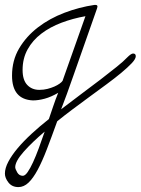

<svg xmlns="http://www.w3.org/2000/svg" viewBox="-74 -389 573 782"><path d="M444 -155Q460 -171 468 -171Q479 -171 479 -160Q479 -149 462.5 -131.5Q446 -114 419.5 -92Q393 -70 359 -45Q325 -20 289.5 6Q254 32 220 57.5Q186 83 159 105Q136 169 117 218.5Q98 268 79.5 302.5Q61 337 42 355Q23 373 1 373Q-25 373 -39.5 354.5Q-54 336 -54 318Q-54 296 -40 269.5Q-26 243 -2 214.5Q22 186 54.5 156Q87 126 125 96Q134 70 143 43Q152 16 163 -11Q134 6 108 13Q82 20 60 20Q-25 16 -25 -81Q-25 -143 4 -192Q33 -241 80.5 -277.5Q128 -314 188.5 -337Q249 -360 311 -369H315Q323 -369 323 -362Q323 -360 321 -354L225 -81Q211 -40 198.5 -6.5Q186 27 175 56Q215 25 257.5 -6.5Q300 -38 336.5 -66Q373 -94 401.5 -117Q430 -140 444 -155ZM108 147Q57 190 22.5 229Q-12 268 -12 292Q-12 299 -4 313Q4 327 19 327Q28 327 38.5 312Q49 297 60.5 272Q72 247 84 214.5Q96 182 108 147ZM181 -60Q183 -66 183 -66L189 -83L274 -323Q223 -314 176.5 -296.5Q130 -279 94.5 -252Q59 -225 38.5 -188Q18 -151 18 -104Q18 -63 37 -43Q56 -23 86 -23Q104 -23 119.5 -27Q135 -31 147.5 -36.5Q160 -42 169 -48.5Q178 -55 181 -60Z"/></svg>

Font: Discipuli Britannica
Style: Regular
Weight: 400
Designer: Peter Wiegel
Foundry: Peter Wiegel
Version: Version 0.001 2009